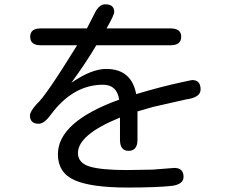

<svg xmlns="http://www.w3.org/2000/svg" viewBox="-20 -800 1040 879"><path d="M320.3 24.4Q245.1 -9.8 245.1 -93.8Q245.1 -242.2 525.4 -343.8Q515.6 -412.1 451.2 -412.1Q314.5 -412.1 212.9 -275.4Q182.6 -233.4 157.2 -233.4Q117.2 -233.4 117.2 -271.5Q117.2 -290 149.4 -325.2Q188.5 -358.4 333 -592.8H166Q118.2 -592.8 118.2 -631.8Q118.2 -669.9 166 -669.9H377.9L411.1 -734.4Q431.6 -780.3 461.9 -780.3Q502.9 -780.3 502.9 -745.1Q502.9 -731.4 467.8 -669.9H760.7Q809.6 -669.9 809.6 -631.8Q809.6 -592.8 760.7 -592.8H420.9Q373 -511.7 306.6 -420.9Q398.4 -484.4 465.8 -484.4Q582 -484.4 603.5 -369.1Q716.8 -403.3 817.4 -424.8L859.4 -433.6Q898.4 -433.6 898.4 -390.6Q898.4 -353.5 831.1 -344.7L680.7 -310.5L609.4 -290V-160.2Q609.4 -109.4 568.4 -109.4Q529.3 -109.4 529.3 -160.2V-261.7Q336.9 -183.6 336.9 -99.6Q336.9 -54.7 388.7 -38.1Q441.4 -21.5 559.6 -21.5L677.7 -23.4L778.3 -31.2Q820.3 -31.2 820.3 9.8Q820.3 43 768.6 50.8Q698.2 58.6 564.5 58.6Q396.5 58.6 320.3 24.4Z"/></svg>

Font: jf-openhuninn-2.0
Style: Regular
Weight: 400
Designer: [Kosugi Maru]
Designed by MOTOYA      

[Varela Round]
Joe Prince (Latin component); Avraham Cornfeld (Hebrew component)
Foundry: justfont CO.,LTD.
Version: 2.0